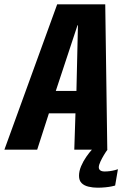

<svg xmlns="http://www.w3.org/2000/svg" viewBox="-54 -696 588 893"><path d="M-33.5 0H119L173.5 -169H297L291.5 0H445L435.5 -676H212ZM205.5 -273 306.5 -578.5H308.5L301.5 -273ZM400 177Q419 177 436.2 175.2Q453.5 173.5 466 170.8Q478.5 168 481.5 167L494.5 91Q491 92.5 480.8 95.2Q470.5 98 457.8 99.8Q445 101.5 432.5 101.5Q419 101.5 412.2 96.2Q405.5 91 405.5 82Q405.5 72 412.8 56.2Q420 40.5 429.5 24.8Q439 9 446 0H373.5Q361.5 13 347.2 33.5Q333 54 323.2 77Q313.5 100 313.5 121.5Q313.5 143.5 325.5 155.5Q337.5 167.5 357.8 172.2Q378 177 400 177Z"/></svg>

Font: Anybody Condensed
Style: Bold Italic
Weight: 700
Width: 3
Italic angle: -10°
Version: Version 1.113;gftools[0.9.25]